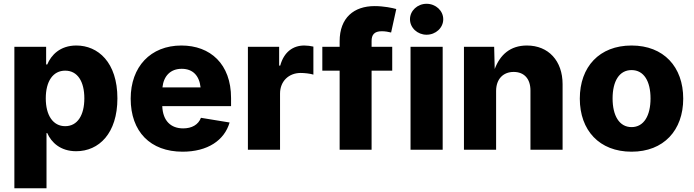

<svg xmlns="http://www.w3.org/2000/svg" viewBox="-20 -794 3678 1018"><path d="M56.2 204.1H226.6V-88.4H230.5C252 -39.1 300.3 7.8 383.8 7.8C504.9 7.8 602.5 -87.4 602.5 -272.5C602.5 -463.9 499.5 -552.7 384.8 -552.7C297.9 -552.7 251 -501.5 230.5 -452.1H224.6V-545.9H56.2ZM325.7 -125C260.7 -125 222.7 -183.1 222.7 -272.5C222.7 -362.8 260.7 -419.4 325.7 -419.4C391.6 -419.4 427.2 -361.3 427.2 -272.5C427.2 -183.6 391.1 -125 325.7 -125Z M948.2 10.3C1080.6 10.3 1169.9 -49.8 1197.3 -144.5L1045.4 -169.4C1031.7 -132.8 997.1 -113.3 951.2 -113.3C886.7 -113.3 843.3 -152.3 840.3 -231.4H1205.1V-274.4C1205.1 -454.6 1095.2 -552.7 941.9 -552.7C777.8 -552.7 672.9 -439.5 672.9 -271C672.9 -96.2 776.9 10.3 948.2 10.3ZM841.3 -330.6C847.7 -390.6 883.3 -429.2 943.4 -429.2C1002.9 -429.2 1036.6 -392.6 1043.5 -330.6Z M1294.4 0H1464.8V-297.9C1464.8 -363.3 1511.2 -407.2 1574.2 -407.2C1594.7 -407.2 1625.5 -403.8 1641.6 -398.4V-546.9C1627.4 -550.3 1609.4 -552.7 1593.3 -552.7C1533.2 -552.7 1485.4 -518.1 1465.8 -446.3H1460V-545.9H1294.4Z M2059.6 -545.9H1950.2V-576.7C1950.2 -608.9 1963.9 -628.4 2004.4 -628.4C2021.5 -628.4 2041 -625 2053.7 -621.6L2081.1 -746.1C2061 -752 2014.6 -761.7 1966.3 -761.7C1856.9 -761.7 1780.8 -700.2 1780.8 -575.2V-545.9H1689V-419.4H1780.8V0H1950.2V-419.4H2059.6Z M2156.7 0H2327.1V-545.9H2156.7ZM2241.7 -609.9C2290.5 -609.9 2330.1 -646.5 2330.1 -691.9C2330.1 -737.3 2290.5 -773.9 2241.7 -773.9C2193.4 -773.9 2153.8 -737.3 2153.8 -691.9C2153.8 -646.5 2193.4 -609.9 2241.7 -609.9Z M2610.4 -311.5C2610.4 -375 2647.9 -412.6 2703.6 -412.6C2759.3 -412.6 2792.5 -376 2792.5 -314.5V0H2962.9V-347.7C2962.9 -471.2 2888.2 -552.7 2773.9 -552.7C2685.5 -552.7 2631.8 -503.9 2603 -428.2L2600.1 -545.9H2439.9V0H2610.4Z M3328.6 10.3C3499 10.3 3602.5 -103 3602.5 -271C3602.5 -439.5 3499 -552.7 3328.6 -552.7C3157.7 -552.7 3054.2 -439.5 3054.2 -271C3054.2 -103 3157.7 10.3 3328.6 10.3ZM3328.6 -120.1C3263.2 -120.1 3228 -181.2 3228 -272C3228 -363.3 3263.2 -422.4 3328.6 -422.4C3394 -422.4 3429.2 -363.3 3429.2 -272C3429.2 -181.2 3394 -120.1 3328.6 -120.1Z"/></svg>

Font: Inter ExtraBold
Style: Regular
Weight: 800
Designer: Rasmus Andersson
Foundry: rsms
Version: Version 4.001;git-9221beed3